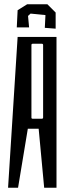

<svg xmlns="http://www.w3.org/2000/svg" viewBox="-20 -884 326 904"><path d="M63 -710H246V0H188L162 -278H111L65 0H18ZM177 -325Q183 -325 183 -331V-672Q183 -678 177 -678H134Q128 -678 128 -672V-330Q128 -325 134 -325ZM191 -753 194 -813 124 -820 112 -809 117 -755H59L63 -836L108 -864H203L242 -825V-749Z"/></svg>

Font: Bahianita
Style: Regular
Weight: 400
Designer: Pablo Cosgaya & Dani Raskovsky
Foundry: Pablo Cosgaya & Dani Raskovsky
Version: Version 1.008